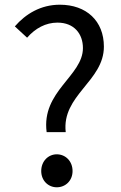

<svg xmlns="http://www.w3.org/2000/svg" viewBox="-20 -782 514 815"><path d="M178 -221H259C241 -378 421 -437 421 -584C421 -693 347 -762 234 -762C153 -762 89 -723 43 -670L95 -622C130 -662 174 -686 224 -686C295 -686 332 -638 332 -578C332 -459 155 -395 178 -221ZM221 13C258 13 288 -15 288 -56C288 -98 258 -127 221 -127C185 -127 155 -98 155 -56C155 -15 185 13 221 13Z"/></svg>

Font: Source Han Sans TC
Style: Regular
Weight: 400
Designer: Ryoko NISHIZUKA 西塚涼子 (kana, bopomofo & ideographs); Paul D. Hunt (Latin, Greek & Cyrillic); Sandoll Communications 산돌커뮤니
Foundry: Adobe
Version: Version 2.002;hotconv 1.0.116;makeotfexe 2.5.65601